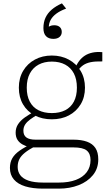

<svg xmlns="http://www.w3.org/2000/svg" viewBox="-20 -877 657 1141"><path d="M348 -857 373 -826Q338 -813 315.5 -796.5Q293 -780 281.5 -759.5Q270 -739 270 -714L260 -708Q266 -717 276.5 -722Q287 -727 302 -727Q323 -727 335 -716.5Q347 -706 347 -687Q347 -669 334 -657.5Q321 -646 297 -646Q269 -646 253.5 -662Q238 -678 238 -710Q238 -745 250.5 -772Q263 -799 287.5 -820Q312 -841 348 -857ZM588 -512Q546 -513 519 -507.5Q492 -502 473.5 -489Q455 -476 439 -452L425 -467Q435 -494 450 -514Q465 -534 484.5 -546.5Q504 -559 530 -564.5Q556 -570 588 -567ZM288 -168Q231 -168 186.5 -191Q142 -214 117 -256.5Q92 -299 92 -356Q92 -413 117.5 -456Q143 -499 187.5 -523Q232 -547 288 -547Q344 -547 388.5 -523Q433 -499 459 -456Q485 -413 485 -356Q485 -299 459 -256.5Q433 -214 389 -191Q345 -168 288 -168ZM288 -205Q334 -205 367.5 -222Q401 -239 419 -273Q437 -307 437 -356Q437 -406 419 -440.5Q401 -475 367.5 -493Q334 -511 288 -511Q243 -511 209.5 -493Q176 -475 157.5 -440.5Q139 -406 139 -356Q139 -307 157 -273Q175 -239 208.5 -222Q242 -205 288 -205ZM236 244Q174 244 130 230.5Q86 217 62.5 189.5Q39 162 39 121Q39 88 53 63.5Q67 39 97 18Q127 -3 172 -24L189 -8Q151 12 128 30.5Q105 49 95 69Q85 89 85 115Q85 143 100.5 164Q116 185 149.5 196.5Q183 208 236 208H330Q389 208 431 192Q473 176 495.5 146Q518 116 518 74Q518 36 495.5 17.5Q473 -1 416 -1H155L156 -2Q133 -8 114 -18.5Q95 -29 84 -46Q73 -63 73 -89Q73 -117 87.5 -139Q102 -161 128 -179.5Q154 -198 189 -216L204 -196Q178 -181 159 -167Q140 -153 129.5 -137Q119 -121 119 -100Q119 -73 137 -60Q155 -47 191 -47H416Q464 -47 497 -35Q530 -23 547 2.5Q564 28 564 70Q564 125 532 164Q500 203 447 223.5Q394 244 330 244Z"/></svg>

Font: Roboto Serif 20pt Thin
Style: Regular
Weight: 250
Version: Version 1.008